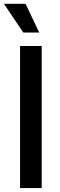

<svg xmlns="http://www.w3.org/2000/svg" viewBox="-27 -963 309 983"><path d="M186.5 -727.5V0H75.7V-727.5ZM92.3 -796.4 -6.8 -943.4H104L173.8 -796.4Z"/></svg>

Font: Inter 20pt Medium
Style: Regular
Weight: 500
Version: Version 4.001;git-66647c0bb